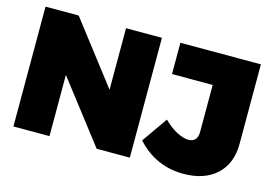

<svg xmlns="http://www.w3.org/2000/svg" viewBox="-94 -888 1536 1085"><g transform="rotate(15 674.5 -345.5)"><path d="M521 -701H731V0H537L261 -358V0H50V-701H244L521 -341ZM1046 10Q884 10 773 -112L878 -262Q917 -223 956.5 -203Q996 -183 1024 -183Q1049 -183 1063 -198Q1077 -213 1077 -242V-518H839V-701H1310V-237Q1310 -120 1239 -55Q1168 10 1046 10Z"/></g></svg>

Font: Argentum Sans Black
Style: Regular
Weight: 900
Designer: Julieta Ulanovsky (Modified by Cristiano Sobral)
Foundry: Julieta Ulanovsky
Version: Version 1.000; ttfautohint (v1.5.65-e2d9)